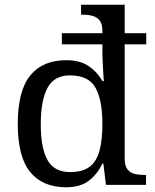

<svg xmlns="http://www.w3.org/2000/svg" viewBox="-20 -780 654 810"><path d="M259 10Q160 10 107.5 -54Q55 -118 55 -257Q55 -397 107.5 -461.5Q160 -526 259 -526Q317 -526 353.5 -501.5Q390 -477 412 -438H418Q418 -438 417 -451.5Q416 -465 415 -484.5Q414 -504 413 -522.5Q412 -541 412 -551V-593H241V-640H412V-650Q412 -679 400.5 -693.5Q389 -708 370.5 -713Q352 -718 330 -718H322V-760H506V-640H597V-593H506V-110Q506 -81 517.5 -66Q529 -51 547.5 -46.5Q566 -42 588 -42H596V0H427L416 -90H412Q390 -44 354 -17Q318 10 259 10ZM276 -54Q328 -54 357.5 -76Q387 -98 399.5 -143.5Q412 -189 412 -257Q412 -357 383 -409.5Q354 -462 275 -462Q209 -462 180.5 -409.5Q152 -357 152 -256Q152 -155 180.5 -104.5Q209 -54 276 -54Z"/></svg>

Font: Noto Serif Telugu
Style: Regular
Weight: 400
Designer: Jelle Bosma - Monotype Design Team
Foundry: Monotype Imaging Inc.
Version: Version 2.003